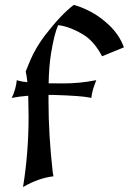

<svg xmlns="http://www.w3.org/2000/svg" viewBox="-20 -757 521 777"><path d="M73.2 0Q95.7 -139.2 95.7 -285.6Q95.7 -317.9 94.7 -344.2Q94.2 -357.4 94.2 -369.6Q58.6 -366.7 26.9 -360.8Q34.7 -374 41.5 -397.9Q45.9 -413.6 47.9 -432.6L55.7 -430.2Q66.4 -426.8 90.8 -424.3Q87.9 -452.1 84 -467.8L103 -514.2Q126 -566.9 163.1 -615.2Q226.6 -697.8 278.8 -737.3L286.6 -734.9Q314.9 -726.6 348.1 -709Q385.7 -689 420.9 -655.8Q463.4 -615.7 481.4 -565.4L393.1 -529.3Q361.3 -589.8 317.4 -616.7Q262.2 -649.9 215.3 -655.3Q199.2 -618.7 186.5 -540.5Q178.2 -488.8 176.8 -419.9Q206.5 -419.4 235.8 -419.4Q304.2 -419.4 369.6 -432.6L368.7 -430.2Q352.1 -388.7 349.6 -360.8L341.8 -362.3Q309.6 -369.1 203.6 -372.6Q188 -373 176.3 -373Q176.3 -366.2 176.3 -359.4V-347.2Q176.3 -211.4 193.4 -60.1L196.3 -43.5Q137.2 -36.6 76.7 -2Z"/></svg>

Font: MedievalSharp
Style: Regular
Weight: 500
Version: Version 1.0